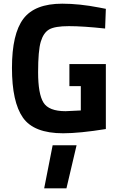

<svg xmlns="http://www.w3.org/2000/svg" viewBox="-20 -712 651 1043"><path d="M357 -244V-364H555V-11Q412 12 323 12Q164 12 104.5 -73Q45 -158 45 -343Q45 -528 107 -610Q169 -692 318 -692Q411 -692 519 -671L555 -664L551 -557Q431 -570 354.5 -570Q278 -570 247 -552Q216 -534 201.5 -485.5Q187 -437 187 -319.5Q187 -202 216 -155Q245 -108 336 -108L419 -112V-244ZM266 77H396L341 311H220Z"/></svg>

Font: Titillium Web[RUS by Daymarius]
Style: Bold
Weight: 700
Designer: Cyrillization by Daymarius
Foundry: Cyrillization by Daymarius
Version: Version 1.002 September 11, 2018